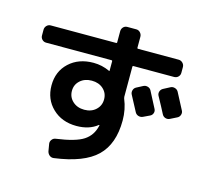

<svg xmlns="http://www.w3.org/2000/svg" viewBox="-121 -956 1242 1154"><g transform="rotate(15 500.0 -379.0)"><path d="M715.8 -499Q728.5 -505.9 743.2 -502Q757.8 -498 764.6 -485.4Q782.2 -452.1 817.4 -383.8Q824.2 -371.1 819.3 -357.4Q814.5 -343.8 800.8 -337.9L761.7 -319.3Q748 -313.5 734.4 -317.9Q720.7 -322.3 713.9 -335L663.1 -430.7Q656.2 -443.4 660.2 -457.5Q664.1 -471.7 676.8 -478.5ZM924.8 -519.5Q960.9 -451.2 978.5 -417Q985.4 -404.3 980.5 -390.1Q975.6 -376 962.9 -370.1L921.9 -349.6Q908.2 -342.8 894 -347.7Q879.9 -352.5 873 -367.2Q856.4 -400.4 820.3 -465.8Q813.5 -478.5 817.9 -492.2Q822.3 -505.9 835 -512.7L876 -534.2Q888.7 -541 903.3 -536.6Q918 -532.2 924.8 -519.5ZM481.9 -295.4Q509.8 -321.3 509.8 -360.4Q509.8 -399.4 481.9 -424.8Q454.1 -450.2 410.2 -450.2Q366.2 -450.2 337.9 -424.8Q309.6 -399.4 309.6 -360.4Q309.6 -321.3 337.9 -295.4Q366.2 -269.5 410.2 -269.5Q454.1 -269.5 481.9 -295.4ZM85 -599.6Q70.3 -599.6 60.1 -609.9Q49.8 -620.1 49.8 -634.8V-670.9Q49.8 -685.5 60.1 -696.3Q70.3 -707 85 -707H492.2Q497.1 -707 497.1 -710.9V-781.2Q497.1 -795.9 506.8 -806.6Q516.6 -817.4 532.2 -817.4H587.9Q602.5 -817.4 612.8 -806.2Q623 -794.9 623 -780.3V-711.9Q623 -707 627.9 -707H880.9Q895.5 -707 906.2 -696.3Q917 -685.5 917 -670.9V-634.8Q917 -620.1 906.7 -609.9Q896.5 -599.6 880.9 -599.6H627.9Q623 -599.6 623 -594.7V-406.2Q623 -402.3 625 -396.5Q650.4 -335.9 650.4 -266.6Q650.4 -120.1 570.8 -43Q491.2 34.2 308.6 58.6Q293.9 60.5 282.7 51.8Q271.5 43 267.6 28.3L259.8 -17.6Q257.8 -31.2 266.6 -43Q275.4 -54.7 289.1 -56.6Q410.2 -73.2 459.5 -105.5Q508.8 -137.7 522.5 -199.2Q522.5 -200.2 522.9 -201.2Q523.4 -202.1 523.4 -203.1Q523.4 -204.1 522.5 -204.1H519.5Q468.8 -163.1 389.6 -163.1Q298.8 -163.1 240.7 -218.8Q182.6 -274.4 182.6 -360.4Q182.6 -447.3 241.2 -502Q299.8 -556.6 392.6 -556.6Q445.3 -556.6 493.2 -534.2Q493.2 -534.2 494.1 -534.2L496.1 -533.2Q497.1 -533.2 497.1 -534.2V-594.7Q497.1 -599.6 492.2 -599.6Z"/></g></svg>

Font: Rounded-L Mgen+ 1mn bold
Style: Bold
Weight: 700
Designer: [Source Han Sans]
Ryoko NISHIZUKA  (kana & ideographs); Paul D. Hunt (Latin, Greek & Cyrillic); Wenlong ZHANG  (bopomofo
Version: Version 1.059.20150602